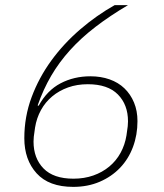

<svg xmlns="http://www.w3.org/2000/svg" viewBox="-20 -718 640 750"><path d="M266 12Q171 12 123 -41Q75 -94 75 -178Q75 -262 103.5 -338.5Q132 -415 180.5 -481.5Q229 -548 293 -603Q357 -658 428 -698H480Q409 -656 353 -613Q297 -570 254 -522.5Q211 -475 180 -422Q149 -369 127 -306L131 -305Q164 -365 216.5 -392.5Q269 -420 333 -420Q374 -420 408 -408Q442 -396 466 -373Q490 -350 503.5 -317.5Q517 -285 517 -245Q517 -191 499.5 -144Q482 -97 449 -62.5Q416 -28 369.5 -8Q323 12 266 12ZM267 -20Q309 -20 344.5 -32.5Q380 -45 407 -67.5Q434 -90 451 -121Q468 -152 474 -189Q478 -214 479 -225Q480 -236 480 -244Q480 -309 440.5 -349Q401 -389 323 -389Q281 -389 246 -376.5Q211 -364 184 -341.5Q157 -319 140 -288Q123 -257 117 -220Q113 -195 112 -184Q111 -173 111 -165Q111 -100 150 -60Q189 -20 267 -20Z"/></svg>

Font: IBM Plex Mono ExtraLight
Style: Italic
Weight: 200
Italic angle: -9°
Monospace: yes
Designer: Mike Abbink, Paul van der Laan, Pieter van Rosmalen
Foundry: Bold Monday
Version: Version 2.3